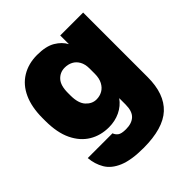

<svg xmlns="http://www.w3.org/2000/svg" viewBox="-205 -680 1031 1031"><g transform="rotate(-45 310.0 -165.0)"><path d="M293 214Q201 214 147.5 191.5Q94 169 70.5 129Q47 89 43 40H231Q236 55 249.5 65.5Q263 76 298 76Q342 76 366 53.5Q390 31 390 -20V-68Q365 -33 326 -14.5Q287 4 241 4Q178 4 129 -25.5Q80 -55 51.5 -114Q23 -173 23 -263V-283Q23 -366 49.5 -424.5Q76 -483 126 -513.5Q176 -544 242 -544Q309 -544 347.5 -521Q386 -498 404 -464V-530H578V-40Q578 88 510 151Q442 214 293 214ZM299 -149Q324 -149 344.5 -160.5Q365 -172 377.5 -195.5Q390 -219 390 -253V-293Q390 -326 377.5 -348Q365 -370 344.5 -380.5Q324 -391 299 -391Q263 -391 239 -365Q215 -339 215 -283V-263Q215 -204 240.5 -176.5Q266 -149 299 -149Z"/></g></svg>

Font: Golos Text ExtraBold
Style: Regular
Weight: 800
Designer: A.Korolkova, Vitaly Kuzmin
Foundry: ParaType Ltd
Version: Version 2.004